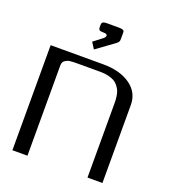

<svg xmlns="http://www.w3.org/2000/svg" viewBox="-143 -897 890 1002"><g transform="rotate(20 302.0 -396.0)"><path d="M375 -771V-739.7Q375 -729.5 372.1 -723.9Q369.1 -718.3 361.3 -712.4L261.2 -639.6L238.8 -674.8L290.5 -714.4Q298.8 -722.7 298.8 -729Q298.8 -739.7 281.2 -739.7Q260.7 -739.7 255.4 -743.9Q250 -748 250 -760.3V-771Q250 -776.4 250.5 -778.8Q251 -781.2 253.7 -784.9Q256.3 -788.6 263.2 -790Q270 -791.5 281.2 -791.5H343.8Q358.9 -791.5 365.7 -788.8Q372.6 -786.1 373.8 -782.7Q375 -779.3 375 -771ZM41.5 -583.5H333.5Q426.8 -583.5 484.1 -543Q541.5 -502.4 541.5 -433.1V0H458.5V-410.6Q458.5 -423.8 458 -433.3Q457.5 -442.9 454.8 -457.5Q452.1 -472.2 447.3 -482.7Q442.4 -493.2 433.1 -505.1Q423.8 -517.1 411.1 -524.4Q398.4 -531.7 378.4 -536.6Q358.4 -541.5 333.5 -541.5H208.5Q194.3 -541.5 187.3 -541.3Q180.2 -541 168.5 -540Q156.7 -539.1 150.6 -536.4Q144.5 -533.7 137.7 -529.3Q130.9 -524.9 127.9 -517.6Q125 -510.3 125 -500V0H41.5Z"/></g></svg>

Font: Gputeks
Style: Regular
Weight: 500
Version: Version 0.9